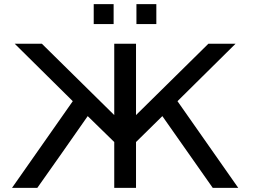

<svg xmlns="http://www.w3.org/2000/svg" viewBox="-20 -906 1218 926"><path d="M432 -790V-886H528V-790ZM638 -790V-886H734V-790ZM38 0 331 -418 51 -695H182L531 -351V-695H636V-351Q759 -473 985 -695H1116L836 -418L1129 0H1006L763 -346L636 -221V0H531V-221L403 -346Q270 -155 160 0Z"/></svg>

Font: Coval
Style: Medium
Weight: 500
Foundry: Context Ltd
Version: Version 001.000